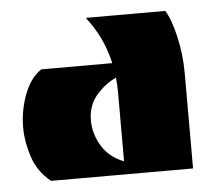

<svg xmlns="http://www.w3.org/2000/svg" viewBox="-38 -441 537 482"><g transform="rotate(-5 230.5 -200.0)"><path d="M72 0Q39 -27 26.5 -65.5Q14 -104 14 -139Q14 -182 29 -222Q44 -262 72 -281H251Q243 -316 229 -345Q215 -374 196 -398V-400H395Q409 -378 419.5 -332.5Q430 -287 430 -240V0ZM259 -33V-205Q259 -216 258.5 -225.5Q258 -235 257 -244Q229 -231 207 -205.5Q185 -180 185 -142Q185 -109 203.5 -78Q222 -47 259 -33Z"/></g></svg>

Font: Tac One
Style: Regular
Weight: 400
Designer: Oluseyi Olusanya, David Udoh, Eyiyemi Adegbite, Mirko Velimirović
Version: Version 1.003; ttfautohint (v1.8.4.7-5d5b)